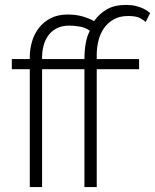

<svg xmlns="http://www.w3.org/2000/svg" viewBox="-20 -760 630 780"><path d="M501 -695Q465 -695 440.5 -680.5Q416 -666 401 -643.5Q386 -621 379.5 -593Q373 -565 373 -538V-520H545V-479H373V0H323V-479H151V0H101V-479H28V-520H101V-528Q101 -560 110 -591Q119 -622 138 -646.5Q157 -671 186 -686Q215 -701 255 -701Q290 -701 318 -692.5Q346 -684 362 -674Q383 -704 414 -722Q445 -740 492 -740Q516 -740 533 -735.5Q550 -731 561.5 -725.5Q573 -720 580 -714.5Q587 -709 590 -707L572 -671Q564 -678 548.5 -686.5Q533 -695 501 -695ZM323 -520Q323 -553 328 -582.5Q333 -612 345 -635Q328 -648 304 -652Q280 -656 263 -656Q230 -656 208.5 -644Q187 -632 174.5 -613.5Q162 -595 156.5 -572.5Q151 -550 151 -529V-520Z"/></svg>

Font: Oxford Sans
Style: Regular
Weight: 300
Designer: Matt McInerney, Pablo Impallari, Rodrigo Fuenzalida
Foundry: Matt McInerney, Pablo Impallari, Rodrigo Fuenzalida
Version: Version 3.000g; ttfautohint (v1.5) -l 8 -r 28 -G 28 -x 14 -D